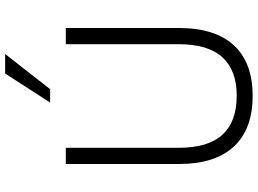

<svg xmlns="http://www.w3.org/2000/svg" viewBox="-148 -847 1003 747"><g transform="rotate(-90 353.5 -473.5)"><path d="M354 8Q225 8 157 -65Q89 -138 89 -278V-719H152V-280Q152 -165 203 -109.5Q254 -54 354 -54Q453 -54 504 -109.5Q555 -165 555 -280V-719H618V-278Q618 -138 550.5 -65Q483 8 354 8ZM328 -780 441 -955H517L380 -780Z"/></g></svg>

Font: Nunitoga
Style: Light
Weight: 300
Designer: Vernon Adams
Foundry: Vernon Adams
Version: Version 1.0